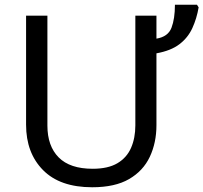

<svg xmlns="http://www.w3.org/2000/svg" viewBox="-20 -780 858 810"><path d="M640 -617Q689 -625 703.5 -663Q718 -701 718 -760H811L818 -749Q810 -702 791.5 -661.5Q773 -621 737 -593.5Q701 -566 640 -555V-252Q640 -178 612 -118.5Q584 -59 524.5 -24.5Q465 10 369 10Q233 10 161.5 -62.5Q90 -135 90 -254V-714H180V-250Q180 -164 227.5 -116Q275 -68 371 -68Q436 -68 475.5 -91.5Q515 -115 533 -156.5Q551 -198 551 -251V-714H640Z"/></svg>

Font: TSCustom
Style: Regular
Weight: 400
Designer: Monotype Design Team
Foundry: Monotype Imaging Inc.
Version: Version 2.004; ttfautohint (v1.8.3) -l 8 -r 50 -G 200 -x 14 